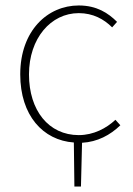

<svg xmlns="http://www.w3.org/2000/svg" viewBox="-20 -510 486 702"><path d="M252 172H276L280 12C336 9 383 -16 420 -52L402 -72C369 -41 322 -16 268 -16C158 -16 86 -106 86 -238C86 -370 166 -462 268 -462C320 -462 360 -440 390 -410L408 -430C376 -462 334 -490 268 -490C154 -490 54 -398 54 -238C54 -88 137 3 250 11Z"/></svg>

Font: Source Sans Pro ExtraLight
Style: Regular
Weight: 200
Designer: Paul D. Hunt
Foundry: Adobe Systems Incorporated
Version: Version 3.006;hotconv 1.0.111;makeotfexe 2.5.65597